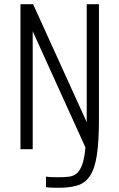

<svg xmlns="http://www.w3.org/2000/svg" viewBox="-20 -707 566 910"><path d="M77 0H135V-559L385 -8Q380 45 369.5 73.5Q359 102 343.5 115Q328 128 306.5 130.5Q285 133 258 133Q244 133 226.5 132.5Q209 132 198 130V180Q209 182 226.5 182.5Q244 183 258 183Q312 183 348.5 171.5Q385 160 407.5 125Q430 90 439.5 25.5Q449 -39 449 -144V-687H391V-128L137 -687H77Z"/></svg>

Font: Secuela Light
Style: Regular
Weight: 300
Designer: Fernando Haro
Foundry: deFharo
Version: Version 1.708